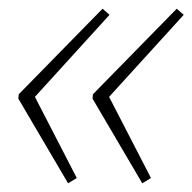

<svg xmlns="http://www.w3.org/2000/svg" viewBox="-20 -461 441 440"><path d="M136 -41 22 -235 23 -245 215 -441 231 -427 60 -239 156 -53ZM306 -41 192 -235 193 -245 385 -441 401 -427 230 -239 326 -53Z"/></svg>

Font: Piazzolla SC Thin
Style: Italic
Weight: 100
Italic angle: -11.3°
Designer: Juan Pablo del Peral
Foundry: Huerta Tipografica
Version: Version 1.330